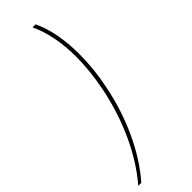

<svg xmlns="http://www.w3.org/2000/svg" viewBox="-325 -754 890 890"><g transform="rotate(-45 120.0 -309.0)"><path d="M164 -311Q184 -414 184 -501Q184 -642 137 -742H157Q203 -644 203 -501Q203 -404 183 -307Q158 -180 106.5 -68.5Q55 43 -16 124H-36Q35 42 86.5 -70Q138 -182 164 -311Z"/></g></svg>

Font: TypoPRO Montserrat Alternates
Style: Italic
Weight: 250
Italic angle: -11.3°
Designer: Julieta Ulanovsky
Foundry: Julieta Ulanovsky
Version: Version 6.001